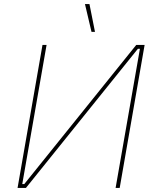

<svg xmlns="http://www.w3.org/2000/svg" viewBox="-20 -920 762 940"><path d="M188 -700H208L89 -19H99L647 -700H688L566 0H546L665 -681H655L107 0H66ZM396 -900H418L445 -764H428Z"/></svg>

Font: Fixel Italic Variable 20240409 Display Thin
Style: Italic
Weight: 100
Italic angle: -10°
Designer: AlfaBravo + MacPaw
Foundry: Kyrylo Tkachov, Marchela Mozhyna, Serhii Makarenko, Maria Weinstein, Zakhar Kryvoshyya
Version: Version 1.211;Glyphs 3.2 (3225)